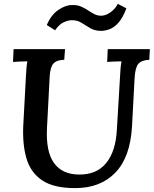

<svg xmlns="http://www.w3.org/2000/svg" viewBox="-20 -953 792 989"><path d="M752 -700 749 -645Q708 -643 692 -623.5Q676 -604 673 -546L660 -302Q651 -143 574 -63.5Q497 16 367 16Q256 16 196.5 -24.5Q137 -65 116 -138Q95 -211 100 -309L113 -550Q114 -577 116 -599.5Q118 -622 121 -637Q104 -637 82 -636Q60 -635 47 -634L50 -700H315L311 -645Q272 -644 255.5 -626Q239 -608 236 -561L222 -293Q216 -172 258 -113.5Q300 -55 385 -54Q476 -52 526 -112Q576 -172 582 -285L598 -553Q599 -578 601 -601Q603 -624 606 -637Q589 -637 567 -636Q545 -635 532 -634L535 -700ZM351 -849Q331 -849 307.5 -838Q284 -827 264 -797L221 -824Q243 -876 280 -901.5Q317 -927 351 -927Q377 -928 397 -919.5Q417 -911 433 -900Q449 -889 465.5 -880.5Q482 -872 501 -872Q523 -872 547.5 -888.5Q572 -905 587 -933L631 -910Q613 -862 591 -837Q569 -812 545.5 -803Q522 -794 501 -794Q469 -794 445.5 -807.5Q422 -821 400.5 -835Q379 -849 351 -849Z"/></svg>

Font: Lora SemiBold
Style: Italic
Weight: 600
Italic angle: -3°
Designer: Olga Karpushina, Alexei Vanyashin (Cyrillic)
Foundry: Cyreal
Version: Version 3.011; ttfautohint (v1.8.4.7-5d5b)